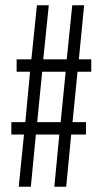

<svg xmlns="http://www.w3.org/2000/svg" viewBox="-20 -708 369 728"><path d="M51 0 71 -198H23V-245H76L94 -436H43V-483H99L120 -688H165L144 -483H233L254 -688H299L279 -483H326V-436H274L255 -245H306V-198H250L231 0H186L205 -198H116L97 0ZM121 -245H210L229 -436H140Z"/></svg>

Font: Saira UltraCondensed
Style: Regular
Weight: 400
Width: 1
Designer: Hector Gatti with collaboration of the Omnibus-Type team
Foundry: Omnibus-Type
Version: Version 1.101